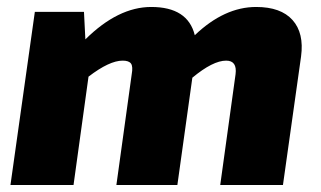

<svg xmlns="http://www.w3.org/2000/svg" viewBox="-20 -531 920 551"><path d="M221 -497 225 -418Q319 -511 414 -511Q519 -511 539 -430Q624 -511 715 -511Q786 -511 819.5 -473.5Q853 -436 844 -369L792 0H612L656 -318Q661 -357 629 -357Q591 -357 532 -308L489 0H314L358 -318Q362 -340 356 -348.5Q350 -357 332 -357Q294 -357 234 -311L191 0H10L80 -497Z"/></svg>

Font: Ezarion Extra Bold
Style: Italic
Weight: 800
Italic angle: -8°
Designer: Natanael Gama
Version: Version 1.001;PS 001.001;hotconv 1.0.70;makeotf.lib2.5.58329